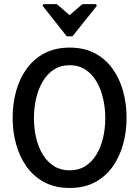

<svg xmlns="http://www.w3.org/2000/svg" viewBox="-20 -928 690 952"><path d="M195.8 -907.6H261.8L325.1 -852.8L388.5 -907.6H455.5L460.1 -899L339.4 -748H310.9L191.2 -899.4ZM325.6 4Q254.6 4 201.5 -23.6Q148.5 -51.3 113.1 -100Q77.8 -148.6 60.2 -211.4Q42.7 -274.2 42.7 -344Q42.7 -414.4 60.2 -477.2Q77.8 -540 113.1 -588.4Q148.5 -636.8 201.5 -664.4Q254.6 -692 325.6 -692Q396.6 -692 449.4 -664.4Q502.2 -636.8 537.3 -588.4Q572.4 -540 590 -477.2Q607.6 -414.4 607.6 -344Q607.6 -274.2 590 -211.4Q572.4 -148.6 537.3 -100Q502.2 -51.3 449.4 -23.6Q396.6 4 325.6 4ZM325.6 -83.4Q370.1 -83.4 403.2 -104.5Q436.2 -125.6 458.1 -161.7Q480 -197.8 491 -244.4Q502 -291 502 -342Q502 -393 491 -440.2Q480 -487.3 458.1 -524.4Q436.2 -561.4 403.2 -583Q370.1 -604.7 325.6 -604.7Q280.6 -604.7 247.3 -583Q214 -561.4 192.1 -524.4Q170.2 -487.3 159.2 -440.2Q148.2 -393 148.2 -342Q148.2 -291 159.2 -244.4Q170.2 -197.8 192.1 -161.7Q214 -125.6 247.3 -104.5Q280.6 -83.4 325.6 -83.4Z"/></svg>

Font: Kreon Light
Style: Regular
Weight: 300
Designer: Julia Petretta
Foundry: Julia Petretta and Eli Heuer
Version: Version 2.002